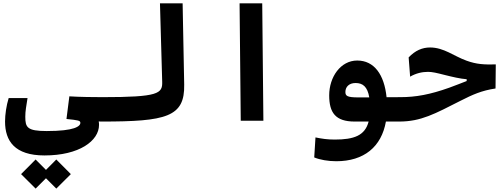

<svg xmlns="http://www.w3.org/2000/svg" viewBox="-20 -713 2970 1134"><path d="M242.7 205.1C447.8 205.1 564.9 119.1 564.9 24.4C564.9 17.6 564.5 10.7 563 4.4C568.4 4.9 574.2 4.9 580.1 4.9C616.7 4.9 635.7 -23.9 635.7 -66.9C635.7 -106.4 621.1 -139.2 585.9 -139.2C535.6 -139.2 449.2 -140.1 389.6 -144L372.6 -10.3C443.4 -2.9 454.6 -1 454.6 12.7C454.6 32.7 420.9 61 255.9 61C140.1 61 129.4 39.1 129.4 -23.9C129.4 -57.6 135.3 -86.4 142.6 -133.8H31.2C17.6 -89.4 9.8 -36.6 9.8 4.9C9.8 119.6 66.9 205.1 242.7 205.1ZM312.5 400.9 398.4 315.4 312.5 229 251.5 290.5 190.4 229 104.5 315.4 190.4 400.9 251.5 339.8Z M580.1 4.9C962.4 4.9 1071.8 -22 1067.9 -213.4L1058.6 -693.4H924.8L938 -229.5C939.9 -160.6 916.5 -139.2 585.9 -139.2C566.4 -139.2 551.8 -123.5 551.8 -70.8C551.8 -16.1 561 4.9 580.1 4.9Z M1401.9 0H1535.6L1528.8 -693.4H1395Z M1965.8 239.3C2130.4 239.3 2232.9 153.8 2259.3 4.9H2338.9C2368.2 4.9 2385.3 -24.9 2385.3 -67.4C2385.3 -108.4 2373.5 -139.2 2343.8 -139.2L2263.2 -138.7C2249.5 -272 2190.4 -355.5 2089.8 -355.5C1991.7 -355.5 1924.3 -258.3 1924.3 -149.9C1924.3 -47.9 1960.9 4.9 2074.7 4.9H2157.2C2135.7 87.9 2070.8 111.3 1957 111.3C1913.1 111.3 1881.3 106.4 1843.3 98.6L1835.9 216.8C1869.6 231 1919.4 239.3 1965.8 239.3ZM2161.1 -137.7H2129.9H2096.2C2030.3 -137.7 2020 -146.5 2020 -169.9C2020 -199.2 2041 -222.7 2080.1 -222.7C2122.6 -222.7 2150.4 -201.2 2161.1 -137.7Z M2337.9 4.9C2467.3 4.9 2548.3 -41 2700.7 -118.2C2771 -153.8 2824.2 -178.2 2906.7 -190.4L2908.2 -332.5C2837.9 -331.1 2795.4 -333 2735.8 -354.5C2660.6 -381.3 2602.1 -432.6 2520 -432.6C2474.1 -432.6 2432.1 -414.6 2393.6 -374L2402.3 -260.3C2436.5 -279.8 2471.7 -288.6 2507.8 -288.6C2533.2 -288.6 2559.6 -282.2 2605.5 -270.5C2654.3 -258.3 2697.8 -248 2736.3 -245.1V-234.4C2705.1 -222.7 2672.9 -209 2632.8 -194.8C2520.5 -154.8 2436 -139.2 2345.2 -139.2C2323.7 -139.2 2309.6 -124.5 2309.6 -72.3C2309.6 -17.1 2320.8 4.9 2337.9 4.9Z"/></svg>

Font: CaskaydiaCove Nerd Font
Style: Bold
Weight: 700
Designer: Aaron Bell
Foundry: Saja Typeworks
Version: Version 2111.1;Nerd Fonts 2.3.0